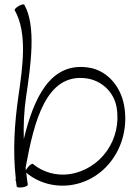

<svg xmlns="http://www.w3.org/2000/svg" viewBox="-20 -834 623 863"><path d="M46 -788C104 -687 82 -534 63 -403C45 -279 37 -155 51 -31L50 -28C50 -25 50 -22 52 -19C53 -12 54 -4 55 4C56 8 67 10 81 8C95 6 105 1 105 -4C102 -22 100 -40 98 -58C152 -12 225 8 298 -2C463 -26 568 -190 538 -359C523 -446 460 -521 373 -531C206 -553 132 -395 87 -209C85 -272 88 -335 97 -397C118 -539 144 -718 89 -813C87 -816 76 -814 64 -807C52 -800 44 -791 46 -788ZM128 -97C125 -100 115 -94 106 -83C102 -78 98 -73 96 -68C96 -72 96 -76 95 -80C133 -289 187 -505 367 -482C436 -473 492 -421 504 -352C529 -209 434 -72 291 -51C232 -43 173 -60 128 -97Z"/></svg>

Font: Nupuram Thin
Style: Regular
Weight: 100
Designer: Santhosh Thottingal (santhosh.thottingal@gmail.com)
Foundry: SMC
Version: Version 1.000